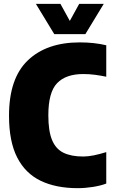

<svg xmlns="http://www.w3.org/2000/svg" viewBox="-20 -971 591 1001"><path d="M385 10Q272 10 192 -28.5Q112 -67 69.5 -150.2Q27 -233.5 27 -368Q27 -562.5 125 -656.2Q223 -750 396 -750Q471 -750 534 -735V-571Q505.5 -577 475.5 -581Q445.5 -585 414 -585Q323.5 -585 277.8 -537.5Q232 -490 232 -370Q232 -287.5 251.5 -240.8Q271 -194 311.2 -174.5Q351.5 -155 414 -155Q439 -155 469.8 -161.2Q500.5 -167.5 534 -178V-14Q505.5 -3 464.8 3.5Q424 10 385 10ZM263 -793 167 -951H295L344 -862L393 -951H521L425 -793Z"/></svg>

Font: Encode Sans Condensed Condensed Black
Style: Regular
Weight: 900
Width: 3
Designer: Multiple Designers
Foundry: Impallari Type
Version: Version 3.000; ttfautohint (v1.8.3) -l 8 -r 50 -G 200 -x 14 